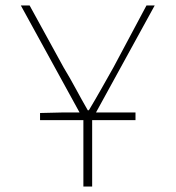

<svg xmlns="http://www.w3.org/2000/svg" viewBox="-20 -680 640 700"><path d="M126 -242V-268L210 -270H270L56 -660H88L212 -434Q235 -396 256 -357Q277 -318 300 -278H304Q328 -318 350 -357Q372 -396 394 -435L514 -660H544L330 -270H474V-242H316V0H284V-242Z"/></svg>

Font: Source Code Pro ExtraLight
Style: Regular
Weight: 200
Monospace: yes
Designer: Paul D. Hunt, Teo Tuominen
Foundry: Adobe Systems Incorporated
Version: Version 2.030;PS 1.000;hotconv 16.6.51;makeotf.lib2.5.65220